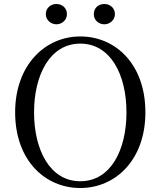

<svg xmlns="http://www.w3.org/2000/svg" viewBox="-20 -928 807 964"><path d="M263 -806C291 -806 316 -827 316 -857C316 -889 291 -908 263 -908C236 -908 210 -889 210 -857C210 -827 236 -806 263 -806ZM504 -806C531 -806 557 -827 557 -857C557 -889 531 -908 504 -908C475 -908 451 -889 451 -857C451 -827 475 -806 504 -806ZM383 16C561 16 710 -126 710 -364C710 -605 561 -745 383 -745C206 -745 56 -601 56 -364C56 -123 206 16 383 16ZM383 -18C231 -18 151 -175 151 -364C151 -552 231 -709 383 -709C536 -709 615 -552 615 -364C615 -175 536 -18 383 -18Z"/></svg>

Font: Source Han Serif CN
Style: Regular
Weight: 400
Designer: Ryoko NISHIZUKA 西塚涼子 (kana & ideographs); Frank Grießhammer (Latin, Greek & Cyrillic); Wenlong ZHANG 张文龙 (bopomofo); San
Foundry: Adobe
Version: Version 2.003;hotconv 1.1.1;makeotfexe 2.6.0